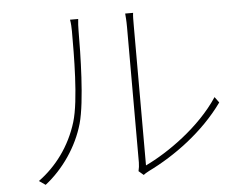

<svg xmlns="http://www.w3.org/2000/svg" viewBox="-52 -800 1104 869"><g transform="rotate(-5 500.0 -365.5)"><path d="M545 -20 567 -1C572 -5 581 -11 593 -17C712 -75 846 -172 936 -298L917 -324C832 -195 684 -92 581 -43C581 -43 581 -629 581 -674C581 -705 581 -723 583 -736H547C548 -723 550 -705 550 -674C550 -629 550 -98 550 -59C550 -46 548 -32 545 -20ZM92 -15 121 5C203 -59 269 -155 298 -257C326 -356 330 -574 330 -677C330 -695 331 -711 333 -730H296C299 -713 300 -695 300 -677C300 -574 300 -365 270 -267C237 -159 172 -73 92 -15Z"/></g></svg>

Font: Harano Aji Gothic TW ExtraLight
Style: Regular
Weight: 250
Foundry: Masamichi Hosoda
Version: HaranoAjiGothicTW-ExtraLight version 20230610;ttx 4.39.4